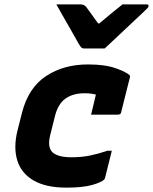

<svg xmlns="http://www.w3.org/2000/svg" viewBox="-20 -847 700 879"><path d="M459 -625H365Q358 -625 353 -629Q348 -633 340 -647Q335 -656 323.5 -676.5Q312 -697 296.5 -724Q281 -751 265.5 -778Q250 -805 238 -827H347Q365 -827 374 -816Q380 -808 393.5 -789.5Q407 -771 429 -740H435Q471 -770 495.5 -790.5Q520 -811 541 -827H651Q662 -827 660 -818Q659 -814 655 -809.5Q651 -805 635 -790Q621 -777 596.5 -754Q572 -731 545.5 -706Q519 -681 495.5 -659Q472 -637 459 -625ZM383 -552Q462 -552 511.5 -534Q561 -516 574 -502Q576 -500 575 -494L534 -331Q532 -322 518 -322H397L399 -331Q404 -352 409.5 -374Q415 -396 419 -414Q408 -417 395.5 -418.5Q383 -420 366 -420Q314 -420 279.5 -395.5Q245 -371 231 -313L210 -229Q196 -174 220 -150Q245 -127 307 -127Q354 -127 392.5 -135Q431 -143 472 -157H492Q484 -126 476.5 -95Q469 -64 461 -33Q459 -27 457 -25Q444 -12 401 0Q358 12 284 12Q190 12 133.5 -21Q77 -54 59 -113Q41 -172 60 -249L81 -332Q110 -445 190.5 -498.5Q271 -552 383 -552Z"/></svg>

Font: Recursive Mn Lnr St XBd
Style: Italic
Weight: 800
Italic angle: -15°
Monospace: yes
Version: Version 1.079;hotconv 1.0.112;makeotfexe 2.5.65598; ttfautoh